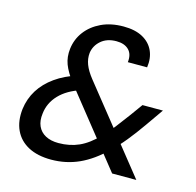

<svg xmlns="http://www.w3.org/2000/svg" viewBox="-105 -821 963 943"><g transform="rotate(15 376.0 -350.0)"><path d="M542 0 241 -378Q206 -424 192.5 -460Q179 -496 184 -538Q190 -588 219.5 -627Q249 -666 297.5 -689Q346 -712 410 -712Q469 -712 507.5 -691Q546 -670 563 -633Q580 -596 573 -548H475Q480 -589 458 -611Q436 -633 395 -633Q347 -633 317 -607Q287 -581 282 -543Q279 -514 290 -485Q301 -456 328 -422L665 0ZM234 12Q165 12 118 -13Q71 -38 49.5 -84Q28 -130 35 -192Q42 -246 69.5 -290Q97 -334 144 -367.5Q191 -401 255 -421L291 -432L328 -369L290 -356Q221 -334 181.5 -292.5Q142 -251 136 -196Q131 -159 143 -132Q155 -105 182 -90.5Q209 -76 248 -76Q305 -76 352 -97Q399 -118 446 -167Q472 -193 498.5 -227Q525 -261 555 -302L599 -363H703L640 -273Q605 -223 572 -182.5Q539 -142 505 -110Q442 -48 376 -18Q310 12 234 12Z"/></g></svg>

Font: DM Sans 11pt Medium
Style: Italic
Weight: 500
Italic angle: -10°
Version: Version 4.004;gftools[0.9.30]